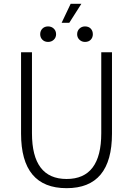

<svg xmlns="http://www.w3.org/2000/svg" viewBox="-20 -973 696 1003"><path d="M90 -275V-700H147V-277Q147 -38 328 -38Q509 -38 509 -277V-700H565V-275Q565 10 328 10Q90 10 90 -275ZM349 -953H405L342 -854H302ZM190 -794Q190 -812 201.5 -823.5Q213 -835 231 -835Q249 -835 261 -823.5Q273 -812 273 -794Q273 -777 261 -765.5Q249 -754 231 -754Q213 -754 201.5 -765.5Q190 -777 190 -794ZM383 -794Q383 -812 395 -823.5Q407 -835 424 -835Q443 -835 454 -823.5Q465 -812 465 -794Q465 -777 454 -765.5Q443 -754 424 -754Q407 -754 395 -765.5Q383 -777 383 -794Z"/></svg>

Font: Sarabun ExtraLight
Style: Regular
Weight: 275
Designer: Suppakit Chalermlarp | Katatrad Co.,Ltd.
Foundry: Cadson Demak Co.,Ltd.
Version: Version 1.000; ttfautohint (v1.6)